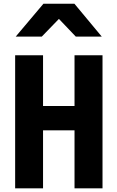

<svg xmlns="http://www.w3.org/2000/svg" viewBox="-20 -1026 640 1046"><path d="M62.5 -725H214.5V-448.5H386V-725H538.5V0H386V-316H214.5V0H62.5ZM216.5 -1005.5H385.5L534.5 -826.5H393L301 -923L207.5 -826.5H65.5Z"/></svg>

Font: JuliaMono ExtraBold
Style: Regular
Weight: 800
Monospace: yes
Designer: cormullion
Foundry: corm
Version: Version 0.055; ttfautohint (v1.8.4)